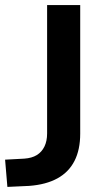

<svg xmlns="http://www.w3.org/2000/svg" viewBox="-27 -725 416 754"><path d="M2 9 -7 -98 68 -102Q98 -104 117.5 -116Q137 -128 147.5 -149.5Q158 -171 158 -201V-705H288V-200Q288 -137 265.5 -93Q243 -49 198.5 -24.5Q154 0 88 5Z"/></svg>

Font: Nunito Sans 11pt
Style: Bold
Weight: 700
Version: Version 3.101;gftools[0.9.27]